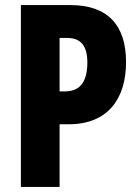

<svg xmlns="http://www.w3.org/2000/svg" viewBox="-20 -734 544 754"><path d="M257 -714H62V0H214V-246H250C404 -246 475 -347 475 -490C475 -635 403 -714 257 -714ZM244 -585C297 -585 323 -554 323 -489C323 -407 290 -375 234 -375H214V-585Z"/></svg>

Font: Noto Sans Lao UI ExtCond ExtBd
Style: Regular
Weight: 800
Width: 2
Designer: Monotype Design Team
Foundry: Monotype Imaging Inc.
Version: Version 2.000